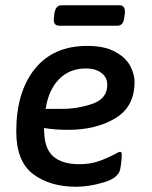

<svg xmlns="http://www.w3.org/2000/svg" viewBox="-20 -705 579 732"><path d="M148 -217V-215Q148 -139 182.5 -109Q217 -79 282 -79Q323 -79 355 -90Q387 -101 417 -117Q433 -126 437 -126Q441 -126 442.5 -124Q444 -122 444 -114Q444 -89 438 -59Q431 -26 375 -9.5Q319 7 271 7Q170 7 106 -41.5Q42 -90 42 -204Q42 -354 112.5 -442Q183 -530 313 -530Q378 -530 418.5 -508Q459 -486 476 -454.5Q493 -423 493 -393Q493 -298 419.5 -254Q346 -210 240 -210Q188 -210 148 -217ZM154 -290H218Q277 -290 333 -309.5Q389 -329 389 -382Q389 -410 366.5 -427Q344 -444 308 -444Q245 -444 205 -403Q165 -362 154 -290ZM185 -630 186 -640 187 -652Q192 -685 214 -685H436Q459 -685 456 -652L454 -640Q451 -607 428 -607H206Q185 -607 185 -630Z"/></svg>

Font: Asap-MediumItalic
Style: Italic
Weight: 500
Italic angle: -6°
Designer: Pablo Cosgaya
Foundry: Omnibus-Type
Version: Version 2.000; ttfautohint (v1.8)